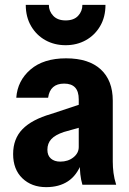

<svg xmlns="http://www.w3.org/2000/svg" viewBox="-20 -760 532 790"><path d="M319 0Q313 -20 310.5 -43Q308 -66 308 -95H304V-351Q304 -384 289 -400Q274 -416 244 -416Q215 -416 198.5 -401.5Q182 -387 178 -358H47Q52 -428 105.5 -474Q159 -520 252 -520Q345 -520 394.5 -474.5Q444 -429 444 -346V-95Q444 -72 447 -48.5Q450 -25 458 0ZM170 10Q110 10 72 -26.5Q34 -63 34 -126Q34 -189 72.5 -228.5Q111 -268 190 -291L332 -338V-242L243 -217Q207 -205 191 -187.5Q175 -170 175 -144Q175 -120 189.5 -107.5Q204 -95 228 -95Q260 -95 282 -112.5Q304 -130 304 -155L315 -88Q296 -38 259.5 -14Q223 10 170 10ZM250 -574Q204 -574 167 -594.5Q130 -615 108 -652.5Q86 -690 86 -740H181Q181 -714 199 -695Q217 -676 250 -676Q284 -676 301.5 -695Q319 -714 319 -740H414Q414 -690 392 -652.5Q370 -615 333 -594.5Q296 -574 250 -574Z"/></svg>

Font: Instrument Sans SemiCondensed
Style: Bold
Weight: 700
Width: 4
Designer: Rodrigo Fuenzalida
Foundry: fragTYPE
Version: Version 1.000;gftools[0.9.28]